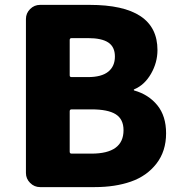

<svg xmlns="http://www.w3.org/2000/svg" viewBox="-20 -764 734 784"><path d="M143.6 0Q120.1 0 103 -17.1Q85.9 -34.2 85.9 -57.6V-686.5Q85.9 -710 103 -727.1Q120.1 -744.1 143.6 -744.1H345.7Q623 -744.1 623 -559.6Q623 -508.8 596.7 -462.9Q570.3 -417 528.3 -399.4Q526.4 -399.4 526.4 -397Q526.4 -394.5 528.3 -394.5Q586.9 -377.9 622.6 -334Q658.2 -290 658.2 -219.7Q658.2 -146.5 618.7 -95.7Q579.1 -44.9 514.6 -22.5Q450.2 0 367.2 0ZM264.6 -456.1Q264.6 -449.2 272.5 -449.2H338.9Q394.5 -449.2 421.9 -471.2Q449.2 -493.2 449.2 -533.2Q449.2 -572.3 422.4 -590.3Q395.5 -608.4 338.9 -608.4H272.5Q264.6 -608.4 264.6 -600.6ZM264.6 -144.5Q264.6 -136.7 272.5 -136.7H353.5Q484.4 -136.7 484.4 -232.4Q484.4 -277.3 452.6 -297.4Q420.9 -317.4 353.5 -317.4H272.5Q264.6 -317.4 264.6 -309.6Z"/></svg>

Font: Gen Jyuu Gothic Heavy
Style: Bold
Weight: 900
Designer: [Source Han Sans]
Ryoko NISHIZUKA  (kana & ideographs); Paul D. Hunt (Latin, Greek & Cyrillic); Wenlong ZHANG  (bopomofo
Version: Version 1.002.20150607